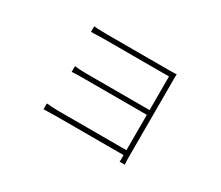

<svg xmlns="http://www.w3.org/2000/svg" viewBox="-103 -772 1206 1049"><g transform="rotate(30 500.0 -247.5)"><path d="M233 -533Q239 -532 255.5 -531.5Q272 -531 289 -530.5Q306 -530 314 -530Q323 -530 358 -530Q393 -530 442.5 -530Q492 -530 544 -530Q596 -530 640 -530Q684 -530 708 -530Q725 -530 736 -530.5Q747 -531 755 -531Q754 -525 754 -517.5Q754 -510 754 -497Q754 -489 754 -456.5Q754 -424 754 -375.5Q754 -327 754 -272Q754 -217 754 -163.5Q754 -110 754 -67.5Q754 -25 754 -2Q754 10 754.5 19.5Q755 29 756 38H723Q724 32 724 23.5Q724 15 724 -1Q724 -28 724 -73Q724 -118 724 -172Q724 -226 724 -281Q724 -336 724 -383Q724 -430 724 -461.5Q724 -493 724 -500Q717 -500 686.5 -500Q656 -500 612 -500Q568 -500 519.5 -500Q471 -500 427 -500Q383 -500 352 -500Q321 -500 314 -500Q306 -500 289 -499.5Q272 -499 255.5 -498.5Q239 -498 233 -498ZM251 -292Q261 -291 279.5 -289.5Q298 -288 320 -288Q333 -288 367 -288Q401 -288 446.5 -288Q492 -288 540.5 -288Q589 -288 632.5 -288Q676 -288 706 -288Q736 -288 744 -288V-258Q736 -258 706 -258Q676 -258 632.5 -258Q589 -258 540.5 -258Q492 -258 446.5 -258Q401 -258 367.5 -258Q334 -258 321 -258Q298 -258 280.5 -257.5Q263 -257 251 -256ZM220 -39Q232 -38 252.5 -36.5Q273 -35 298 -35Q311 -35 345.5 -35Q380 -35 426.5 -35Q473 -35 523.5 -35Q574 -35 620 -35Q666 -35 699.5 -35Q733 -35 744 -35V-4Q733 -4 700 -4Q667 -4 621 -4Q575 -4 524.5 -4Q474 -4 427.5 -4Q381 -4 346.5 -4Q312 -4 299 -4Q274 -4 253 -3Q232 -2 220 -2Z"/></g></svg>

Font: Noto Sans SC Thin Thin
Style: Regular
Weight: 250
Version: Version 2.004-H2;hotconv 1.0.118;makeotfexe 2.5.65603